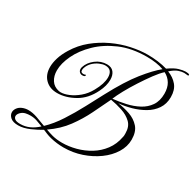

<svg xmlns="http://www.w3.org/2000/svg" viewBox="-153 -824 1045 1031"><g transform="rotate(30 370.0 -309.0)"><path d="M80 41Q47 41 31.5 27Q16 13 16 -4Q16 -18 25.5 -31Q35 -44 52 -51Q69 -58 88 -58Q114 -58 143 -48Q172 -38 202 -26Q242 -64 277 -118Q312 -172 342.5 -229.5Q373 -287 398 -334Q458 -447 509.5 -511.5Q561 -576 601 -608Q579 -616 552.5 -620Q526 -624 496 -624Q403 -624 332 -593.5Q261 -563 212 -515.5Q163 -468 138 -415.5Q113 -363 113 -319Q113 -285 129 -260Q145 -235 178 -228Q181 -227 189 -227Q210 -227 238 -238.5Q266 -250 294 -273.5Q322 -297 341 -332Q370 -384 370 -423Q370 -446 359.5 -459Q349 -472 326 -472Q311 -472 291 -463.5Q271 -455 254.5 -439Q238 -423 231 -401Q230 -397 229.5 -394Q229 -391 229 -388Q229 -379 234 -376Q239 -373 245 -373Q254 -373 258 -376Q261 -376 261 -373Q261 -364 244 -364Q234 -364 226.5 -371Q219 -378 219 -390Q219 -393 219.5 -396Q220 -399 221 -402Q231 -434 262 -458Q293 -482 331 -482Q359 -482 373 -464.5Q387 -447 387 -418Q387 -381 366 -339Q335 -275 281 -244.5Q227 -214 174 -214Q128 -214 100 -242Q72 -270 72 -317Q72 -343 81.5 -374Q91 -405 112 -439Q143 -490 188.5 -527Q234 -564 286.5 -588.5Q339 -613 393 -624.5Q447 -636 494 -636Q526 -636 557.5 -632Q589 -628 616 -620Q651 -645 676 -652Q701 -659 716 -659Q724 -659 729 -658Q734 -657 735 -657V-656Q740 -656 740 -652Q740 -647 735 -647Q730 -647 724.5 -648Q719 -649 712 -649Q698 -649 678.5 -642.5Q659 -636 633 -613Q670 -599 692.5 -572Q715 -545 715 -500Q715 -458 694 -427Q673 -396 638.5 -376Q604 -356 564.5 -345Q525 -334 487 -331Q525 -326 562 -313Q599 -300 623 -273Q647 -246 647 -197Q647 -154 622.5 -114.5Q598 -75 556 -44.5Q514 -14 461 4Q408 22 350 22Q330 22 309 19.5Q288 17 268 12Q252 8 238.5 2.5Q225 -3 213 -8Q187 8 149.5 24.5Q112 41 80 41ZM447 -336Q486 -340 526.5 -349Q567 -358 601 -376Q635 -394 655.5 -424Q676 -454 676 -499Q676 -536 661 -561Q646 -586 619 -600Q598 -581 573 -547Q548 -513 522.5 -473.5Q497 -434 477 -397.5Q457 -361 447 -336ZM331 4Q372 4 415.5 -7.5Q459 -19 497.5 -42.5Q536 -66 563 -102Q590 -138 599 -186Q601 -193 601 -199Q601 -205 601 -211Q601 -252 577 -275Q553 -298 516.5 -310Q480 -322 444 -328Q420 -278 392.5 -221.5Q365 -165 326 -112Q287 -59 226 -17Q237 -13 248 -9.5Q259 -6 270 -3Q297 4 331 4ZM86 29Q143 29 192 -17Q172 -25 153 -31.5Q134 -38 112 -38Q98 -38 83 -35Q66 -31 54.5 -19Q43 -7 43 4Q43 14 52.5 21.5Q62 29 86 29Z"/></g></svg>

Font: Gwendolyn
Style: Regular
Weight: 400
Designer: Robert E. Leuschke
Foundry: Robert E. Leuschke
Version: Version 1.010; ttfautohint (v1.8.3)